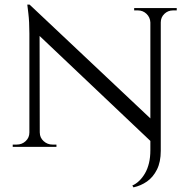

<svg xmlns="http://www.w3.org/2000/svg" viewBox="-20 -635 819 830"><path d="M110 -62V0H35V-10Q35 -10 43.5 -10Q52 -10 52 -10Q75 -10 91 -25Q107 -40 107 -62ZM152 -62Q152 -40 168.5 -25Q185 -10 207 -10Q207 -10 215.5 -10Q224 -10 224 -10V0H149V-62ZM108 -615 151 -559 152 0H107V-490Q107 -541 102.5 -578Q98 -615 98 -615ZM108 -615 662 -93 672 14 118 -511ZM675 17Q675 65 658.5 98Q642 131 615.5 149.5Q589 168 557 175L552 167Q568 160 582 146.5Q596 133 607 114Q618 95 624 70Q630 45 630 15V-600H675ZM630 -538Q629 -560 613.5 -575Q598 -590 576 -590Q576 -590 568.5 -590Q561 -590 560 -590V-600H632V-538ZM672 -538V-600H744V-590Q744 -590 736 -590Q728 -590 728 -590Q706 -590 690.5 -575Q675 -560 675 -538Z"/></svg>

Font: Cinzel
Style: Regular
Weight: 400
Designer: Natanael Gama
Version: Version 2.000